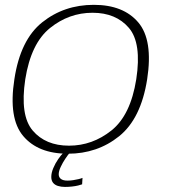

<svg xmlns="http://www.w3.org/2000/svg" viewBox="-20 -616 683 775"><path d="M254 4.5Q373 4.5 461 -66.2Q549 -137 574 -296Q598.5 -454.5 538.2 -525.5Q478 -596.5 358.5 -596.5Q239 -596.5 150.5 -526Q62 -455.5 38 -296Q13.5 -138 73.8 -66.8Q134 4.5 254 4.5ZM258.5 -28Q164 -28 112 -89Q60 -150 82 -296Q105 -441 181.8 -502.8Q258.5 -564.5 353.5 -564.5Q448 -564.5 500.2 -503.5Q552.5 -442.5 530 -296Q507 -151 430 -89.5Q353 -28 258.5 -28ZM242 138.5Q256 138.5 270 137Q284 135.5 295.2 132.8Q306.5 130 311.5 128L313 102Q307.5 104.5 297.2 107Q287 109.5 275.5 111.2Q264 113 252.5 113Q234.5 113 225.8 106.2Q217 99.5 217 87.5Q217 75 225 57.8Q233 40.5 244 24.2Q255 8 262 0H236.5Q227 9 215 26.2Q203 43.5 195 62.8Q187 82 187 98Q187 112.5 194 121.5Q201 130.5 213.8 134.5Q226.5 138.5 242 138.5Z"/></svg>

Font: Anybody SemiExpanded ExtraLight
Style: Italic
Weight: 250
Width: 6
Italic angle: -10°
Version: Version 1.113;gftools[0.9.25]